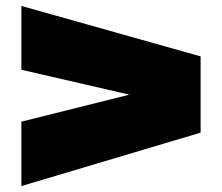

<svg xmlns="http://www.w3.org/2000/svg" viewBox="-20 -620 747 647"><path d="M656 -173V-430L52 -600V-385L416 -301L52 -210V7Z"/></svg>

Font: Mattone Black
Style: Regular
Weight: 900
Width: 6
Designer: Nunzio Mazzaferro
Foundry: Collletttivo
Version: Version 2.000;Glyphs 3.2 (3217)